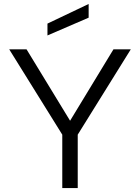

<svg xmlns="http://www.w3.org/2000/svg" viewBox="-20 -949 706 969"><path d="M294.3 0V-269.4L26.5 -700H114L333.7 -339.6L552.6 -700H640.1L372.3 -269.4V0ZM219.5 -770.1V-829.9L427.4 -928.9V-859.8Z"/></svg>

Font: Envelope Sans Variable
Style: Regular
Weight: 500
Designer: Andreas Rasmussen / Norman Anderson
Foundry: mail.de GmbH
Version: Version 1.150